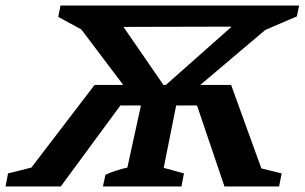

<svg xmlns="http://www.w3.org/2000/svg" viewBox="-67 -672 1098 692"><path d="M304 0 313 -42Q350 -59 392 -68L441 -292H367L152 0H-47L-38 -47L46 -68L274 -366H377L226 -566L143 -611L151 -652H1011L1003 -613L889 -564L655 -366H766L875 -65L948 -47L939 0H742L643 -292H568L523 -67L596 -47L587 0ZM378 -575 522 -366H531L768 -576Z"/></svg>

Font: Piazzolla SC SemiBold
Style: Italic
Weight: 600
Italic angle: -11.3°
Designer: Juan Pablo del Peral
Foundry: Huerta Tipografica
Version: Version 1.330